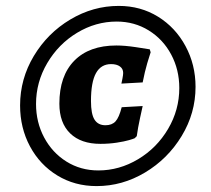

<svg xmlns="http://www.w3.org/2000/svg" viewBox="-20 -618 714 650"><path d="M382 -598Q456 -598 515 -561.5Q574 -525 608 -462Q642 -399 642 -324Q642 -235 595 -157.5Q548 -80 471 -34Q394 12 307 12Q233 12 174 -24Q115 -60 81.5 -122.5Q48 -185 48 -261Q48 -351 94.5 -428.5Q141 -506 218 -552Q295 -598 382 -598ZM313 -41Q384 -41 447.5 -79Q511 -117 549 -181.5Q587 -246 587 -320Q587 -382 559.5 -433.5Q532 -485 483.5 -515Q435 -545 375 -545Q304 -545 241 -507Q178 -469 140 -404.5Q102 -340 102 -266Q102 -204 129.5 -152.5Q157 -101 205 -71Q253 -41 313 -41ZM181 -267Q181 -361 231.5 -412.5Q282 -464 374 -464Q402 -464 439 -458.5Q476 -453 487 -451L490 -441Q487 -433 478.5 -404Q470 -375 463 -339L391 -335Q392 -339 394.5 -352Q397 -365 397 -371Q397 -385 386 -393Q375 -401 356 -401Q322 -401 305 -370.5Q288 -340 288 -276Q288 -232 300 -213Q312 -194 337 -194Q359 -194 371 -207Q383 -220 392 -255L463 -259Q461 -250 454 -218Q447 -186 443 -157L436 -150Q432 -148 416.5 -143.5Q401 -139 375 -135Q349 -131 320 -131Q254 -131 217.5 -166.5Q181 -202 181 -267Z"/></svg>

Font: Alegreya SC ExtraBold
Style: Italic
Weight: 800
Italic angle: -7°
Designer: Juan Pablo del Peral
Foundry: Huerta Tipografica
Version: Version 2.007; ttfautohint (v1.6)